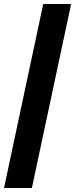

<svg xmlns="http://www.w3.org/2000/svg" viewBox="-24 -797 374 957"><path d="M-4 140 191.5 -777H330.5L135 140Z"/></svg>

Font: Epilogue ExtraBold
Style: Italic
Weight: 800
Italic angle: -12°
Designer: Tyler Finck
Foundry: Etcetera Type Co
Version: Version 2.111; ttfautohint (v1.8.3)